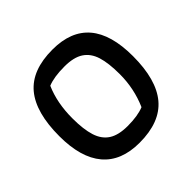

<svg xmlns="http://www.w3.org/2000/svg" viewBox="-160 -789 957 957"><g transform="rotate(-45 319.0 -310.0)"><path d="M48 -298Q48 -465 116 -546.5Q184 -628 329 -628Q590 -628 590 -321Q590 -155 521.5 -73.5Q453 8 308 8Q179 8 113.5 -69.5Q48 -147 48 -298ZM440 -111Q480 -202 480 -304Q480 -382 465 -430Q450 -478 413.5 -502Q377 -526 312 -526Q238 -526 194 -508Q157 -424 157 -315Q157 -237 172.5 -188.5Q188 -140 224.5 -116.5Q261 -93 325 -93Q396 -93 440 -111Z"/></g></svg>

Font: Athiti SemiBold
Style: Regular
Weight: 600
Designer: CadsonDemak Team
Foundry: CadsonDemak
Version: Version 1.032